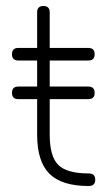

<svg xmlns="http://www.w3.org/2000/svg" viewBox="-20 -621 368 641"><path d="M41 -290Q20 -290 20 -311Q20 -332 41 -332H104V-419H41Q20 -419 20 -440Q20 -461 41 -461H104V-580Q104 -601 125 -601Q146 -601 146 -580V-461H275Q296 -461 296 -440Q296 -419 275 -419H146V-332H275Q296 -332 296 -311Q296 -290 275 -290H146V-171Q146 -99 174.5 -70.5Q203 -42 276 -42Q298 -42 298 -21Q298 0 276 0Q186 0 145 -41Q104 -82 104 -171V-290Z"/></svg>

Font: Jura Light
Style: Regular
Weight: 300
Designer: Daniel Johnson, Alexei Vanyashin
Foundry: Daniel Johnson
Version: Version 5.103